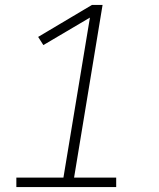

<svg xmlns="http://www.w3.org/2000/svg" viewBox="-20 -755 640 775"><path d="M46 0V-38H236L343 -684L155 -573L134 -606L351 -735H394L279 -38H449V0Z"/></svg>

Font: Iosevka Etoile XLtObl
Style: Regular
Weight: 200
Italic angle: -9°
Designer: Belleve Invis
Foundry: Belleve Invis
Version: Version 15.5.2; ttfautohint (v1.8.4)